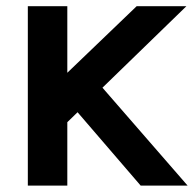

<svg xmlns="http://www.w3.org/2000/svg" viewBox="-20 -583 609 603"><path d="M67.4 0V-563.5H191.4V-354.5L409.2 -563.5H565.4L301.8 -307.6L569.3 0H421.9L223.6 -230.5L191.4 -199.2V0Z"/></svg>

Font: Gothic A1
Style: Bold
Weight: 700
Version: Version 2.50